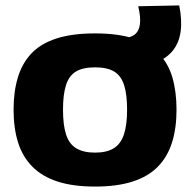

<svg xmlns="http://www.w3.org/2000/svg" viewBox="-20 -677 700 707"><path d="M30 -273Q30 -339 45.5 -391Q61 -443 95 -479.5Q129 -516 187 -535Q245 -554 330 -554Q415 -554 472.5 -535Q530 -516 565 -479.5Q600 -443 615 -391Q630 -339 630 -273Q630 -205 613.5 -152.5Q597 -100 561.5 -63.5Q526 -27 468.5 -8.5Q411 10 330 10Q249 10 192 -8.5Q135 -27 99 -63.5Q63 -100 46.5 -152.5Q30 -205 30 -273ZM212 -273Q212 -216 223.5 -181Q235 -146 261.5 -130.5Q288 -115 330 -115Q372 -115 398 -130.5Q424 -146 436 -181Q448 -216 448 -273Q448 -329 437 -363.5Q426 -398 400.5 -413.5Q375 -429 330 -429Q285 -429 259.5 -413.5Q234 -398 223 -363.5Q212 -329 212 -273ZM416 -430V-536H425Q456 -536 473.5 -548Q491 -560 495 -586Q499 -612 489 -654L640 -657Q651 -602 645 -560Q639 -518 615 -489Q591 -460 548.5 -445Q506 -430 445 -430Z"/></svg>

Font: Georama SemiExpanded
Style: Bold
Weight: 700
Width: 6
Designer: Jean-Baptiste Levee
Foundry: Production Type
Version: Version 1.001